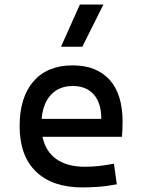

<svg xmlns="http://www.w3.org/2000/svg" viewBox="-20 -815 626 845"><path d="M342.8 9.8Q210.4 9.8 138.4 -59.8Q66.4 -129.4 66.4 -259.8Q66.4 -386.7 127.4 -457Q188.5 -527.3 299.8 -527.3Q404.8 -527.3 462.2 -463.9Q519.5 -400.4 519.5 -279.3Q519.5 -243.7 516.6 -212.9H167Q180.7 -147.9 228.5 -114.5Q276.4 -81.1 354.5 -81.1Q386.7 -81.1 418 -84.7Q449.2 -88.4 481.4 -94.7L494.1 -3.9Q448.2 4.9 410.2 7.3Q372.1 9.8 342.8 9.8ZM300.8 -436.5Q240.7 -436.5 205.1 -398.9Q169.4 -361.3 163.1 -292H425.8Q425.8 -361.8 392.6 -399.2Q359.4 -436.5 300.8 -436.5ZM248.5 -609.4 331.5 -794.9H435.1L342.3 -609.4Z"/></svg>

Font: Caskaydia Cove
Style: Regular
Weight: 400
Monospace: yes
Designer: Aaron Bell
Foundry: Saja Typeworks
Version: Version 4.300; ttfautohint (v1.8.3)